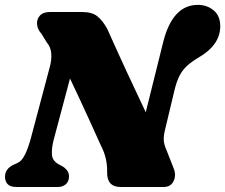

<svg xmlns="http://www.w3.org/2000/svg" viewBox="-20 -748 901 768"><path d="M194 -186Q186 -154.5 187.8 -129Q189.5 -103.5 218 -89L230 -82.5Q240.5 -76.5 248.2 -66.5Q256 -56.5 256 -42.5Q256 -22 243.2 -11Q230.5 0 211 0H46Q20.5 0 10.2 -11.8Q0 -23.5 0 -41Q0 -72 32.5 -88L52.5 -97.5Q68 -105 80.5 -130.8Q93 -156.5 103.5 -195.5L178.5 -477.5Q187 -507 185 -533.8Q183 -560.5 167 -578.5L146.5 -612Q130 -630 128.2 -650.5Q126.5 -671 139.5 -685.5Q152.5 -700 180 -700H307.5Q349 -700 370.2 -682.2Q391.5 -664.5 409 -632.5Q449 -543 487.5 -459.8Q526 -376.5 563 -299L633.5 -582.5Q671 -728.5 771.5 -728.5Q808.5 -728.5 835 -706.2Q861.5 -684 861 -641Q859.5 -567 774.5 -518Q746 -501 728 -484.5Q710 -468 698.5 -445.8Q687 -423.5 678.5 -389.5L640.5 -230.5Q634.5 -206.5 635 -189Q635.5 -171.5 645 -150L673.5 -77.5Q686 -49 674.8 -24.5Q663.5 0 634.5 0H462.5Q407.5 0 408.5 -59.5Q410 -115.5 384 -165Q367.5 -201.5 334.8 -273.5Q302 -345.5 260 -434Z"/></svg>

Font: Fraunces 9pt Soft Black
Style: Italic
Weight: 900
Italic angle: -16°
Version: Version 1.000;[b76b70a41]